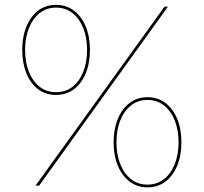

<svg xmlns="http://www.w3.org/2000/svg" viewBox="-20 -780 856 807"><path d="M129.5 0 671.5 -752H686L144.5 0ZM215.5 -381Q172 -381 140 -405.2Q108 -429.5 90.8 -472.2Q73.5 -515 73.5 -570Q73.5 -653 112 -706.2Q150.5 -759.5 215.5 -759.5Q259 -759.5 291 -735.2Q323 -711 340.5 -668.2Q358 -625.5 358 -570Q358 -515 340.5 -472.2Q323 -429.5 291 -405.2Q259 -381 215.5 -381ZM215.5 -392.5Q255.5 -392.5 284.8 -415.2Q314 -438 330 -478.2Q346 -518.5 346 -570Q346 -621.5 330 -661.8Q314 -702 284.8 -725Q255.5 -748 215.5 -748Q176 -748 146.8 -725Q117.5 -702 101.5 -661.8Q85.5 -621.5 85.5 -570Q85.5 -518.5 101.5 -478.2Q117.5 -438 146.8 -415.2Q176 -392.5 215.5 -392.5ZM600 7.5Q556.5 7.5 524.5 -17Q492.5 -41.5 475 -84.2Q457.5 -127 457.5 -182Q457.5 -237 475 -279.8Q492.5 -322.5 524.5 -347Q556.5 -371.5 600 -371.5Q643.5 -371.5 675.5 -347Q707.5 -322.5 725 -279.8Q742.5 -237 742.5 -182Q742.5 -127 725 -84.2Q707.5 -41.5 675.5 -17Q643.5 7.5 600 7.5ZM600 -4Q639.5 -4 669 -27Q698.5 -50 714.5 -90.2Q730.5 -130.5 730.5 -182Q730.5 -233.5 714.5 -273.8Q698.5 -314 669 -337Q639.5 -360 600 -360Q560 -360 530.8 -337Q501.5 -314 485.5 -273.8Q469.5 -233.5 469.5 -182Q469.5 -130.5 485.5 -90.2Q501.5 -50 530.8 -27Q560 -4 600 -4Z"/></svg>

Font: Hepta Slab ExtraLight Thin
Style: Regular
Weight: 250
Version: Version 1.102